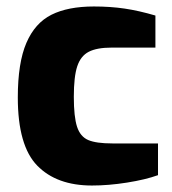

<svg xmlns="http://www.w3.org/2000/svg" viewBox="-20 -567 530 593"><path d="M35 -266Q35 -373 61.5 -434.5Q88 -496 139 -521.5Q190 -547 270 -547Q321 -547 365 -540.5Q409 -534 460 -519V-420H325Q279 -420 254 -407Q229 -394 218.5 -362Q208 -330 208 -268Q208 -206 218 -175.5Q228 -145 252.5 -134.5Q277 -124 327 -124H468V-26Q429 -12 372 -3Q315 6 264 6Q155 6 95 -55.5Q35 -117 35 -266Z"/></svg>

Font: Exo ExtraBold
Style: Regular
Weight: 800
Designer: Natanael Gama
Foundry: Natanael Gama
Version: Version 1.500